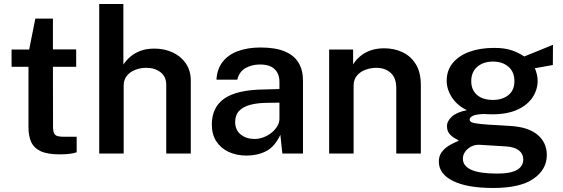

<svg xmlns="http://www.w3.org/2000/svg" viewBox="-20 -763 2798 954"><path d="M276.5 4Q215 4 181.2 -12.2Q147.5 -28.5 134.5 -58.5Q121.5 -88.5 121.5 -130V-431H37.5V-517H125L155.5 -670.5H243V-517.5H358.5V-431H243L243.5 -134.5Q243.5 -111.5 248.8 -100.8Q254 -90 265.8 -86.8Q277.5 -83.5 297 -83.5H361V-6.5Q350.5 -2.5 330.2 0.8Q310 4 276.5 4Z M473 0V-743H593V-442Q605.5 -461.5 626 -479.8Q646.5 -498 676.2 -509.8Q706 -521.5 747.5 -521.5Q797 -521.5 838 -502.5Q879 -483.5 903.5 -447.8Q928 -412 928 -362.5V0H806V-342Q806 -382 777.8 -404Q749.5 -426 706.5 -426Q678 -426 652 -416Q626 -406 610.2 -386.2Q594.5 -366.5 594.5 -337V0Z M1205 10Q1155.5 10 1116.2 -8.2Q1077 -26.5 1054.8 -60.8Q1032.5 -95 1032.5 -144Q1032.5 -229.5 1094.2 -273Q1156 -316.5 1291 -318.5L1368.5 -320.5V-355.5Q1368.5 -396.5 1344.2 -419.8Q1320 -443 1269 -442.5Q1231 -442 1200 -424.8Q1169 -407.5 1159 -367H1055.5Q1058.5 -420 1086.2 -455.8Q1114 -491.5 1162.5 -509.2Q1211 -527 1274.5 -527Q1348.5 -527 1395 -507.5Q1441.5 -488 1463.5 -451.2Q1485.5 -414.5 1485.5 -362.5V0H1383L1373 -93Q1345.5 -34.5 1302.8 -12.2Q1260 10 1205 10ZM1244.5 -72.5Q1267 -72.5 1289 -80.8Q1311 -89 1328.8 -103.2Q1346.5 -117.5 1357.2 -135Q1368 -152.5 1368.5 -171.5V-253L1305 -252Q1258 -251.5 1222.8 -242Q1187.5 -232.5 1168 -211.8Q1148.5 -191 1148.5 -156.5Q1148.5 -117 1176 -94.8Q1203.5 -72.5 1244.5 -72.5Z M1615.5 0V-517H1734.5V-443Q1746.5 -463 1767.2 -481.5Q1788 -500 1818.5 -511.5Q1849 -523 1890 -523Q1938 -523 1979.2 -504Q2020.5 -485 2045.8 -444.5Q2071 -404 2071 -340V0H1949V-325.5Q1949 -376.5 1921 -401.2Q1893 -426 1850.5 -426Q1821.5 -426 1795.5 -416.2Q1769.5 -406.5 1753.2 -386.8Q1737 -367 1737 -337.5V0Z M2431 171Q2300.5 171 2230.5 136Q2160.5 101 2160.5 40Q2160.5 12.5 2174 -6Q2187.5 -24.5 2206 -36.5Q2224.5 -48.5 2240 -55Q2255.5 -61.5 2260 -64.5Q2251.5 -69.5 2237.5 -77.5Q2223.5 -85.5 2212.2 -99.5Q2201 -113.5 2201 -136Q2201 -162 2225.8 -184Q2250.5 -206 2300 -215.5Q2251.5 -239 2225.5 -279Q2199.5 -319 2199.5 -362Q2199.5 -413 2229.2 -449.5Q2259 -486 2312 -505.5Q2365 -525 2435.5 -525Q2487 -525 2521.2 -513.5Q2555.5 -502 2585 -482.5Q2595 -486.5 2613 -493.8Q2631 -501 2652.5 -509.8Q2674 -518.5 2694 -526.8Q2714 -535 2727.5 -540.5L2727 -440L2637.5 -424Q2644 -409.5 2647.8 -392.5Q2651.5 -375.5 2651.5 -362.5Q2651.5 -317.5 2626.2 -279.2Q2601 -241 2550.8 -218Q2500.5 -195 2425.5 -195Q2418 -195 2405 -195.5Q2392 -196 2384 -196.5Q2343.5 -195 2328.5 -187Q2313.5 -179 2313.5 -169.5Q2313.5 -156 2336 -151.5Q2358.5 -147 2408 -143.5Q2425.5 -142.5 2454 -141Q2482.5 -139.5 2517.5 -137Q2606 -131.5 2651.5 -92.8Q2697 -54 2697 7.5Q2697 79 2631 125Q2565 171 2431 171ZM2451.5 99.5Q2517 99.5 2548.5 81.5Q2580 63.5 2580 28.5Q2580 1.5 2558.5 -15.5Q2537 -32.5 2494.5 -35.5L2364 -43.5Q2342.5 -45 2323.2 -35.8Q2304 -26.5 2292 -10.2Q2280 6 2280 25.5Q2280 62 2321.8 80.8Q2363.5 99.5 2451.5 99.5ZM2429.5 -266.5Q2477 -266.5 2506.5 -290.8Q2536 -315 2536 -359.5Q2536 -405.5 2506.5 -431.2Q2477 -457 2429.5 -457Q2381 -457 2351.2 -431Q2321.5 -405 2321.5 -359.5Q2321.5 -316.5 2350 -291.5Q2378.5 -266.5 2429.5 -266.5Z"/></svg>

Font: Public Sans Thin SemiBold
Style: Regular
Weight: 600
Version: Version 2.001